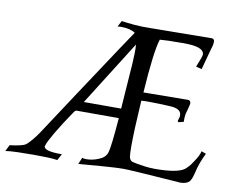

<svg xmlns="http://www.w3.org/2000/svg" viewBox="-107 -773 1084 883"><g transform="rotate(10 435.5 -331.5)"><path d="M787 11Q784 11 781 11Q778 11 774 10Q662 2 599 -2Q536 -6 521 -6Q507 -6 493 -5.5Q479 -5 466 -4Q453 -3 414 -0.5Q375 2 310 8L323 -23Q326 -22 331 -21Q336 -20 341 -20Q370 -20 397 -31Q429 -43 437 -67Q442 -82 447 -125Q452 -168 457 -232H258Q256 -232 250 -226Q204 -159 177 -112.5Q150 -66 146 -51Q146 -50 145.5 -49.5Q145 -49 145 -48L144 -46Q144 -22 228 -23L212 7Q193 4 165.5 3Q138 2 102 2Q67 2 27.5 3Q-12 4 -31 8L-16 -22Q39 -29 55 -38Q66 -45 82.5 -64.5Q99 -84 113 -105Q192 -226 249 -312Q306 -398 344 -455.5Q382 -513 405.5 -548.5Q429 -584 442 -603Q455 -622 461 -631Q450 -639 433.5 -643Q417 -647 399 -647Q394 -647 388.5 -647Q383 -647 378 -646L393 -674Q419 -670 453 -667Q487 -664 530 -665L815 -668Q827 -667 827 -653Q827 -647 825.5 -639Q824 -631 819 -616L793 -520L766 -527Q778 -556 782.5 -569.5Q787 -583 787 -587Q787 -614 733 -621Q724 -622 712 -622.5Q700 -623 683 -623Q610 -623 580 -620Q561 -563 548 -368L756 -370Q769 -370 769 -354Q768 -350 766.5 -343Q765 -336 762 -325Q759 -315 757 -307Q755 -299 755 -294Q754 -291 754 -267L730 -261L726 -266L732 -287Q737 -325 678 -327Q621 -330 582 -330Q572 -330 562.5 -330Q553 -330 545 -329Q536 -187 536 -118Q536 -101 536.5 -88Q537 -75 538 -67Q541 -50 553 -45Q559 -43 575.5 -40Q592 -37 614 -34Q637 -31 662 -31Q762 -31 796 -54Q804 -60 813.5 -70.5Q823 -81 833 -97Q856 -131 858 -148L880 -140Q869 -118 860 -94Q851 -70 845 -42Q837 -11 828 -2Q814 11 787 11ZM285 -277H460L461 -292L473 -462Q474 -468 474 -475Q474 -482 475 -489Q476 -512 477 -536Q478 -560 476 -579L287 -279Z"/></g></svg>

Font: Luxurious Roman
Style: Regular
Weight: 400
Designer: Robert E. Leuschke
Foundry: Robert E. Leuschke
Version: Version 1.010; ttfautohint (v1.8.3)